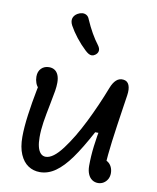

<svg xmlns="http://www.w3.org/2000/svg" viewBox="-92 -898 803 983"><g transform="rotate(10 310.0 -406.0)"><path d="M425.5 -64.3Q425.5 -114 432 -166.9Q438.5 -219.8 450.2 -277.8L461.3 -238.5H426.2Q378.8 -150.3 340.2 -96.5Q301.7 -42.7 263 -15.5Q224.3 11.7 182 11.7Q148 11.7 121.2 -6.1Q94.5 -23.8 78.8 -60.2Q63 -96.7 63 -150.8Q63 -199.8 72.1 -266.6Q81.2 -333.3 94 -398Q99.3 -423.2 103.2 -443.2L123.2 -400.7Q111.7 -400.7 101.8 -409.8Q91.8 -418.8 86.1 -434.2Q80.3 -449.7 80.3 -467.2Q80.3 -494.3 96.1 -510Q111.8 -525.7 136.7 -525.7Q153.5 -525.7 165.8 -517.7Q178 -509.7 184.7 -493.7Q191.3 -477.7 191.3 -454.5Q191.3 -435.3 187.6 -412.1Q183.8 -388.8 174.5 -341.8Q162.7 -283.5 156.4 -243.1Q150.2 -202.7 150.2 -164.5Q150.2 -135.3 155.5 -114.4Q160.8 -93.5 171.6 -82.2Q182.3 -70.8 198 -70.8Q236 -70.8 283.8 -134.2Q331.5 -197.5 376.9 -289Q422.3 -380.5 458.5 -474.5Q469.3 -502.8 485 -517Q500.7 -531.2 521.7 -528.8Q543.3 -526.8 551.7 -506.4Q560 -486 554.8 -452.5Q551.3 -427.2 545.2 -389Q529.3 -284.5 519.2 -207.5Q509.2 -130.5 507.3 -79.2L487.8 -109.2Q503.7 -109.2 515.9 -100.7Q528.2 -92.2 535 -77.7Q541.8 -63.2 541.8 -45.7Q541.8 -28.3 534.2 -14.6Q526.5 -0.8 513.5 7.1Q500.5 15 485.2 15Q467.8 15 454.3 5.8Q440.8 -3.3 433.2 -21.2Q425.5 -39.2 425.5 -64.3ZM305.8 -641.5Q278 -667.5 254.8 -697.2Q231.5 -726.8 215.5 -756Q205 -776 209.2 -792.1Q213.5 -808.2 231 -819Q242.5 -825.8 255.1 -827.2Q267.7 -828.5 277.9 -822.3Q288.2 -816.2 293.3 -801.8Q324.7 -729.5 363.2 -679.2Q374.2 -664 372.2 -651.2Q370.3 -638.5 357.2 -629.3Q348.7 -623.3 340.2 -623.2Q331.8 -623.2 323.7 -627.8Q315.5 -632.5 305.8 -641.5Z"/></g></svg>

Font: Monaspace Radon Var
Style: Regular
Weight: 400
Designer: Riley Cran and the Lettermatic Team
Version: Version 1.000 (Monaspace Radon Var)